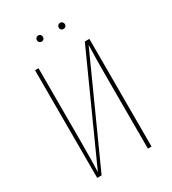

<svg xmlns="http://www.w3.org/2000/svg" viewBox="-200 -945 945 1052"><g transform="rotate(-30 272.0 -419.0)"><path d="M210 -837.9Q218.8 -837.9 223.9 -832.3Q229 -826.7 229 -817.9Q229 -809.1 223.9 -804Q218.8 -798.8 210 -798.8Q201.7 -798.8 196.3 -804.2Q190.9 -809.6 190.9 -817.9Q190.9 -826.2 196.3 -832Q201.7 -837.9 210 -837.9ZM349.1 -837.9Q357.4 -837.9 362.8 -832Q368.2 -826.2 368.2 -817.9Q368.2 -809.6 362.8 -804.2Q357.4 -798.8 349.1 -798.8Q339.8 -798.8 334.5 -804.2Q329.1 -809.6 329.1 -817.9Q329.1 -826.7 334.7 -832.3Q340.3 -837.9 349.1 -837.9ZM443.8 -681.2V0H420.9V-456.1Q420.9 -572.3 423.8 -654.8L127.9 0H100.1V-681.2H122.1V-219.2Q122.1 -94.7 119.1 -25.9L415 -681.2Z"/></g></svg>

Font: Fira Sans Compressed Thin
Style: Regular
Weight: 100
Width: 1
Designer: Carrois Corporate & Edenspiekermann AG
Foundry: Carrois Corporate GbR & Edenspiekermann AG
Version: Version 4.203;PS 004.203;hotconv 1.0.88;makeotf.lib2.5.64775